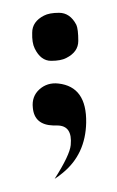

<svg xmlns="http://www.w3.org/2000/svg" viewBox="-20 -117 181 297"><path d="M101.1 -53.7Q101.1 -36.6 82.5 -27.3Q74.2 -22.9 59.1 -22.9Q43 -22.9 33.7 -42Q29.3 -50.8 29.8 -66.4Q29.8 -83.5 47.9 -92.8Q56.2 -97.2 71.3 -97.2Q88.4 -97.2 98.1 -78.6Q101.1 -71.8 101.1 -53.7ZM113.3 72.8Q112.3 121.6 77.1 150.4Q71.3 155.3 64.5 159.7Q87.9 123 89.4 107.4Q92.3 77.1 68.4 77.1Q64.5 77.1 62.5 77.1Q33.2 76.2 30.8 49.8Q28.8 32.2 41 21.2Q53.2 10.3 70.3 12.2Q114.3 17.1 113.3 72.8Z"/></svg>

Font: AMoshref-Thulth
Style: Regular
Weight: 400
Designer: Ali Moshref
Foundry: Ali Moshref
Version: Version 0.1